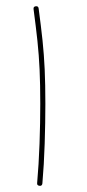

<svg xmlns="http://www.w3.org/2000/svg" viewBox="-20 -598 283 626"><path d="M89.4 -568.4Q88.4 -576.7 96.7 -577.6Q105 -578.6 106 -570.3Q113.8 -511.7 118.7 -465.8Q123.5 -419.9 125.7 -371.8Q127.9 -323.7 127.9 -259.3Q127.9 -198.7 125.7 -129.9Q123.5 -61 118.2 0Q117.2 8.8 108.9 7.8Q100.1 6.8 101.1 -1Q106.4 -61 108.9 -129.9Q111.3 -198.7 111.3 -259.3Q111.3 -323.2 109.1 -370.8Q106.9 -418.5 102.1 -464.1Q97.2 -509.8 89.4 -568.4Z"/></svg>

Font: Mikhak Thin
Style: Regular
Weight: 100
Designer: Amin Abedi
Version: Version 3.3